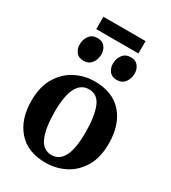

<svg xmlns="http://www.w3.org/2000/svg" viewBox="-222 -1034 1026 1155"><g transform="rotate(30 291.0 -456.5)"><path d="M24.5 -271.5Q24.5 -368 63.2 -432.5Q102 -497 164.2 -529.2Q226.5 -561.5 298 -561.5Q423.5 -561.5 490.2 -485Q557 -408.5 557 -279Q557 -180.5 518.2 -116.2Q479.5 -52 417.2 -20.5Q355 11 283.5 11Q159 11 91.8 -65.5Q24.5 -142 24.5 -271.5ZM292.5 -47Q346 -47 374 -100.8Q402 -154.5 402 -267.5Q402 -376 377.2 -439.5Q352.5 -503 291 -503Q237 -503 208 -449.8Q179 -396.5 179 -282.5Q179 -174 205 -110.5Q231 -47 292.5 -47ZM173.5 -634.5Q140.5 -634.5 123.5 -656.5Q106.5 -678.5 106.5 -708.5Q106.5 -743.5 125.8 -769.5Q145 -795.5 182 -795.5H183Q216 -795.5 233 -773.5Q250 -751.5 250 -722Q250 -687 230.8 -660.8Q211.5 -634.5 174.5 -634.5ZM404.5 -634.5Q371.5 -634.5 354.5 -656.5Q337.5 -678.5 337.5 -708.5Q337.5 -743.5 356.8 -769.5Q376 -795.5 413 -795.5H414Q447 -795.5 464 -773.5Q481 -751.5 481 -722Q481 -687 461.8 -660.8Q442.5 -634.5 405.5 -634.5ZM440 -924V-838H147V-924Z"/></g></svg>

Font: Merriweather Text Regular
Style: Bold
Weight: 700
Designer: Eben Sorkin
Foundry: Eben Sorkin
Version: Version 2.100; ttfautohint (v1.7.19-72a1) -l 8 -r 50 -G 200 